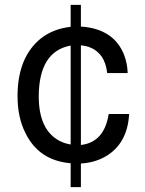

<svg xmlns="http://www.w3.org/2000/svg" viewBox="-20 -648 596 788"><path d="M312 -53Q408 -64 426 -180H510Q503 -56 410 -4Q366 20 312 23V120H270V22Q140 11 85 -101Q52 -165 52 -253Q52 -415 150 -492Q200 -530 270 -538V-628H312V-539Q448 -530 490 -421Q503 -386 504 -348H420Q411 -432 343 -456Q330 -460 312 -462ZM270 -461Q140 -437 139 -253Q139 -115 224 -70Q245 -59 270 -55Z"/></svg>

Font: Ekushey Sumon
Style: Regular
Weight: 400
Designer: Al Mamun Sumon
Foundry: Al Mamun Sumon
Version: Version 1.0